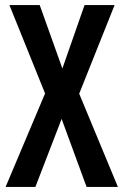

<svg xmlns="http://www.w3.org/2000/svg" viewBox="-20 -734 484 754"><path d="M443 0H320L222 -267L119 0H2L157 -367L17 -714H136L225 -465L312 -714H430L291 -366Z"/></svg>

Font: Noto Sans Sinhala ExtraCondensed SemiBold
Style: Regular
Weight: 600
Width: 2
Designer: Jelle Bosma - Monotype Design Team
Foundry: Monotype Imaging Inc.
Version: Version 2.006; ttfautohint (v1.8.4.7-5d5b)